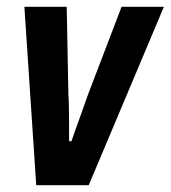

<svg xmlns="http://www.w3.org/2000/svg" viewBox="-20 -547 504 567"><path d="M87 0 52 -527H177L182 -267Q183 -253 183.5 -229.5Q184 -206 184 -179.5Q184 -153 184 -130H191Q195 -142 204 -167Q213 -192 223 -220Q233 -248 240 -268L339 -527H464L242 0Z"/></svg>

Font: Archivo Condensed
Style: Bold Italic
Weight: 700
Width: 3
Italic angle: -10°
Designer: Hector Gatti
Foundry: Omnibus-Type
Version: Version 2.001